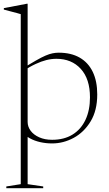

<svg xmlns="http://www.w3.org/2000/svg" viewBox="-35 -740 568 1004"><path d="M73.5 -666Q67 -668 53.5 -671.8Q40 -675.5 22.2 -680Q4.5 -684.5 -15 -690V-697.5L105.5 -720.5H109.5V-665V-102.5Q109.5 -77.5 125.2 -56.2Q141 -35 170 -22Q199 -9 237.5 -9Q300 -9 344.2 -36.2Q388.5 -63.5 412 -113.5Q435.5 -163.5 435.5 -231Q435.5 -327 387.5 -379.8Q339.5 -432.5 260 -432.5Q234 -432.5 207.8 -426Q181.5 -419.5 150.8 -405.2Q120 -391 82 -366L80 -379.5Q123 -406.5 152.8 -423.5Q182.5 -440.5 203 -449.2Q223.5 -458 239.8 -461.2Q256 -464.5 272 -464.5Q336.5 -464.5 381.5 -438.8Q426.5 -413 450 -364.2Q473.5 -315.5 473.5 -246Q473.5 -162.5 439 -105.5Q404.5 -48.5 350.5 -19.2Q296.5 10 237.5 10Q205 10 175.2 3.2Q145.5 -3.5 121.8 -16.5Q98 -29.5 83 -48H109.5V223L191 235V244H-2V235L73.5 223Z"/></svg>

Font: Newsreader 36pt ExtraLight
Style: Regular
Weight: 250
Designer: Hugues Gentile
Foundry: Production Type
Version: Version 1.003